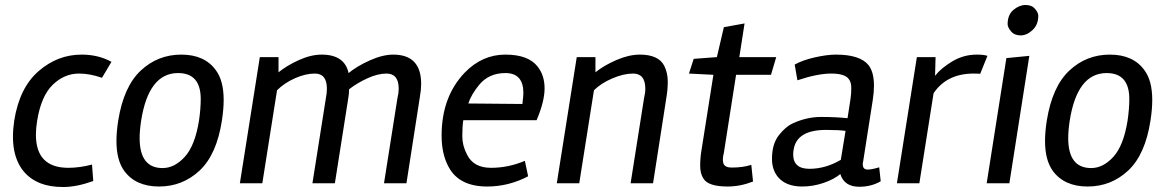

<svg xmlns="http://www.w3.org/2000/svg" viewBox="-20 -735 4685 770"><path d="M354 -9Q287 15 233.5 15Q180 15 142 0Q57 -34 37 -131Q32 -157 32 -187Q32 -217 37 -251Q58 -383 134.5 -449.5Q211 -516 307 -516Q375 -516 427 -487L389 -423Q340 -440 297 -440Q238 -440 191.5 -395Q145 -350 129 -251Q124 -220 124 -195Q124 -62 254 -62Q299 -62 349 -75Z M478 -50Q447 -93 447 -170Q447 -206 454 -251Q476 -388 544.5 -452Q613 -516 707 -516Q801 -516 846 -453Q877 -411 877 -334Q877 -297 870 -252Q849 -115 780.5 -51Q712 13 618 13Q524 13 478 -50ZM694 -442Q576 -442 546 -251Q540 -212 540 -181Q540 -61 632 -61Q680 -61 721 -106Q762 -151 778 -251Q785 -298 785 -338Q785 -442 694 -442Z M1579 -379Q1579 -440 1530 -440Q1495 -440 1453.5 -421Q1412 -402 1380 -377Q1380 -360 1377 -343L1323 0H1233L1287 -342Q1291 -362 1291 -379Q1291 -440 1243 -440Q1205 -440 1162.5 -421Q1120 -402 1091 -373L1032 0H942L1022 -506H1097V-445Q1130 -472 1178.5 -494Q1227 -516 1270 -516Q1362 -516 1378 -442Q1412 -470 1463.5 -493Q1515 -516 1557 -516Q1669 -516 1669 -399Q1669 -375 1664 -347L1610 0H1520L1574 -342Q1579 -362 1579 -379Z M2136 -468Q2164 -433 2164 -380.5Q2164 -328 2132 -253H1838Q1834 -227 1834 -189Q1834 -151 1853 -115Q1879 -62 1949 -62Q2019 -62 2085 -90L2098 -28Q2020 13 1934 13Q1822 13 1780 -64Q1751 -116 1751 -191Q1751 -347 1844 -444Q1914 -516 2006.5 -516Q2099 -516 2136 -468ZM2075 -318Q2079 -351 2079 -362Q2079 -442 2007 -442Q1940 -442 1901 -394Q1870 -356 1858 -320Z M2568 -379Q2568 -440 2519 -440Q2481 -440 2435.5 -420.5Q2390 -401 2362 -373L2303 0H2213L2293 -506H2368V-445Q2401 -472 2451.5 -494Q2502 -516 2546 -516Q2621 -516 2644 -471Q2658 -442 2658 -409Q2658 -376 2653 -347L2599 0H2509L2563 -342Q2568 -362 2568 -379Z M2898 13Q2820 13 2801 -19Q2788 -39 2788 -70Q2788 -101 2793 -131L2841 -435L2743 -440L2762 -499L2855 -506L2883 -626L2966 -641L2945 -506H3093L3072 -435H2932L2883 -122Q2879 -107 2879 -97Q2879 -87 2881 -80Q2887 -63 2914 -63Q2960 -63 2993 -74L3000 -7Q2949 13 2898 13Z M3197 13Q3132 13 3100 -25Q3076 -54 3076 -98Q3076 -157 3103 -192Q3130 -227 3161 -241Q3216 -266 3273 -266Q3330 -266 3379 -261L3391 -339Q3394 -360 3394 -382.5Q3394 -405 3384 -418Q3368 -440 3313.5 -440Q3259 -440 3178 -413L3167 -476Q3199 -494 3248 -505Q3297 -516 3332 -516Q3429 -516 3463 -474Q3485 -446 3485 -391Q3485 -365 3480 -333L3442 -90Q3440 -82 3440 -76Q3440 -55 3460 -55Q3476 -55 3506 -64L3512 -8Q3474 14 3426 14Q3366 14 3350 -37Q3325 -16 3283 -1.5Q3241 13 3197 13ZM3161 -116Q3161 -58 3226 -58Q3291 -58 3352 -94L3371 -210Q3347 -214 3293 -214Q3176 -214 3163 -136Q3161 -125 3161 -116Z M3897 -516Q3926 -516 3940 -511L3911 -439Q3902 -440 3885 -440Q3777 -440 3724 -361L3667 0H3577L3657 -506H3732L3730 -431Q3753 -461 3798.5 -488.5Q3844 -516 3897 -516Z M4108 -511 4028 0H3937L4016 -502ZM4144 -672Q4144 -636 4121 -614.5Q4098 -593 4073 -593Q4048 -593 4034.5 -609.5Q4021 -626 4021 -638Q4021 -676 4044.5 -695.5Q4068 -715 4093 -715Q4118 -715 4131 -699.5Q4144 -684 4144 -672Z M4202 -50Q4171 -93 4171 -170Q4171 -206 4178 -251Q4200 -388 4268.5 -452Q4337 -516 4431 -516Q4525 -516 4570 -453Q4601 -411 4601 -334Q4601 -297 4594 -252Q4573 -115 4504.5 -51Q4436 13 4342 13Q4248 13 4202 -50ZM4418 -442Q4300 -442 4270 -251Q4264 -212 4264 -181Q4264 -61 4356 -61Q4404 -61 4445 -106Q4486 -151 4502 -251Q4509 -298 4509 -338Q4509 -442 4418 -442Z"/></svg>

Font: Rambla
Style: Italic
Weight: 400
Italic angle: -12°
Designer: Martin Sommaruga
Foundry: Martin Sommaruga
Version: Version 1.001